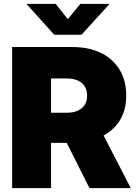

<svg xmlns="http://www.w3.org/2000/svg" viewBox="-20 -970 707 990"><path d="M42.5 0V-727.5H353.5Q438 -727.5 500.2 -697.3Q562.5 -667 596.7 -610.6Q630.9 -554.2 630.9 -476.6Q630.9 -399.9 595.5 -345.5Q560.1 -291 495.8 -262.2Q431.6 -233.4 344.7 -233.4H165V-388.7H324.2Q356.9 -388.7 380.4 -398.9Q403.8 -409.2 416.5 -428.7Q429.2 -448.2 429.2 -476.6Q429.2 -505.4 416.5 -525.1Q403.8 -544.9 380.4 -555.2Q356.9 -565.4 324.2 -565.4H243.2V0ZM441.4 0 274.4 -332H482.9L654.3 0ZM267.1 -950.2 329.6 -871.1 394.5 -950.2H543.9V-948.7L400.4 -791H259.3L117.7 -948.7V-950.2Z"/></svg>

Font: Inter 24pt Black
Style: Regular
Weight: 900
Designer: Rasmus Andersson
Foundry: rsms
Version: Version 4.001;git-66647c0bb